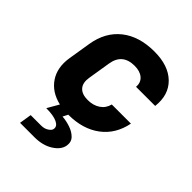

<svg xmlns="http://www.w3.org/2000/svg" viewBox="-218 -685 1036 1036"><g transform="rotate(45 300.0 -167.5)"><path d="M113 225 124 155H204Q229 155 246.5 143Q264 131 265 119Q269 96 240.5 82.5Q212 69 157 69L195 3Q118 -15 80 -71.5Q42 -128 55 -210L76 -340Q93 -445 165.5 -502.5Q238 -560 354 -560Q461 -560 518 -504.5Q575 -449 564 -355H418Q421 -390 397.5 -410Q374 -430 333 -430Q240 -430 226 -340L205 -210Q198 -167 218.5 -143.5Q239 -120 284 -120Q325 -120 354.5 -139.5Q384 -159 393 -195H539Q520 -98 448 -44Q376 10 266 10L251 39Q281 41 312.5 51.5Q344 62 363.5 82Q383 102 378 133Q372 170 329 197.5Q286 225 223 225Z"/></g></svg>

Font: JetBrains Mono ExtraBold
Style: Italic
Weight: 800
Italic angle: -9°
Monospace: yes
Designer: Philipp Nurullin, Konstantin Bulenkov
Foundry: JetBrains
Version: Version 2.305; ttfautohint (v1.8.4.7-5d5b)